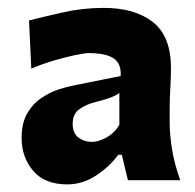

<svg xmlns="http://www.w3.org/2000/svg" viewBox="-20 -847 501 494"><path d="M153.3 -372.6Q94.7 -372.6 65.2 -407.7Q35.6 -442.9 35.6 -492.2Q35.6 -530.3 50 -555.2Q64.5 -580.1 86.2 -594.7Q107.9 -609.4 130.4 -616.7Q152.8 -624 168.9 -627L290.5 -651.4Q292.5 -684.1 271.7 -697.3Q251 -710.4 208 -710.4Q198.2 -710.4 173.6 -705.3Q148.9 -700.2 118.4 -691.2Q87.9 -682.1 60.5 -670.4L54.7 -794.4Q87.4 -802.7 139.9 -814.7Q192.4 -826.7 247.1 -826.7Q326.7 -826.7 373.3 -790.3Q419.9 -753.9 419.9 -671.4Q419.9 -650.4 418.2 -619.9Q416.5 -589.4 416.5 -565.9V-533.2Q416.5 -501 422.6 -463.1Q428.7 -425.3 443.8 -383.3H309.1L293.5 -448.7H284.2Q262.7 -418.9 227.8 -395.8Q192.9 -372.6 153.3 -372.6ZM216.3 -481.9Q232.9 -481.9 253.7 -493.2Q274.4 -504.4 287.1 -525.9V-607.9Q278.8 -601.6 266.6 -596.7Q254.4 -591.8 222.7 -583.5Q202.1 -578.6 184.6 -566.4Q167 -554.2 167 -528.8Q167 -503.9 181.9 -492.9Q196.8 -481.9 216.3 -481.9Z"/></svg>

Font: Pinar-DS2-FD ExtraBold
Style: Regular
Weight: 800
Designer: Amin Abedi
Version: Version 3.000